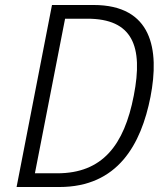

<svg xmlns="http://www.w3.org/2000/svg" viewBox="-20 -750 660 770"><path d="M46.5 0H218C452.5 0 546 -171 583.5 -361.5C620.5 -552 589.5 -730 355 -730H188.5ZM516.5 -366.5C478 -167.5 390.5 -55 209.5 -55H120L241 -675H330C511 -675 555.5 -565.5 516.5 -366.5Z"/></svg>

Font: Monaspace Neon ExtraLight
Style: Italic
Weight: 200
Italic angle: -11°
Designer: Riley Cran & the Lettermatic Team
Foundry: Lettermatic
Version: Version 1.200 (Monaspace Neon)